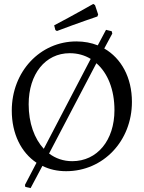

<svg xmlns="http://www.w3.org/2000/svg" viewBox="-20 -860 732 978"><path d="M270 -702C375 -742 476 -776 476 -776L480 -786L464 -834L455 -840C455 -840 350 -780 256 -731L262 -707ZM511 -613 552 -689 549 -701 520 -708 478 -629C445 -642 409 -649 369 -649C184 -649 40 -495 40 -297C40 -178 88 -83 166 -31L107 82L109 92L136 98L196 -15C232 3 272 12 317 12C506 12 652 -142 652 -341C652 -465 598 -563 511 -613ZM126 -329C126 -483 211 -589 335 -589C375 -589 411 -579 442 -560L203 -102C155 -154 126 -233 126 -329ZM348 -39C303 -39 263 -53 230 -78L471 -538C529 -488 563 -403 563 -299C563 -145 475 -39 348 -39Z"/></svg>

Font: Alegreya SC
Style: Regular
Weight: 400
Designer: Juan Pablo del Peral
Foundry: Huerta Tipografica
Version: Version 2.007;PS 002.007;hotconv 1.0.88;makeotf.lib2.5.64775